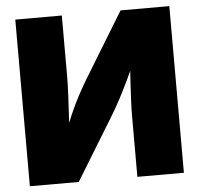

<svg xmlns="http://www.w3.org/2000/svg" viewBox="-52 -782 867 835"><g transform="rotate(-5 381.5 -364.0)"><path d="M717.3 0H514.2V-265.6Q514.2 -293.5 516.1 -335.9Q518.1 -378.4 521.2 -429Q524.4 -479.5 528.3 -530.8L553.2 -528.3Q528.8 -472.7 507.8 -428.2Q486.8 -383.8 466.3 -345Q445.8 -306.2 420.9 -265.6L258.3 0H44.9V-727.5H248V-460.9Q248 -427.7 245.6 -377.9Q243.2 -328.1 240 -276.4Q236.8 -224.6 234.4 -185.1L215.8 -197.8Q234.4 -251 253.2 -293.9Q272 -336.9 291 -372.8Q310.1 -408.7 330.1 -441.9L504.4 -727.5H717.3Z"/></g></svg>

Font: Inter 18pt Black
Style: Regular
Weight: 900
Designer: Rasmus Andersson
Foundry: rsms
Version: Version 4.001;git-66647c0bb